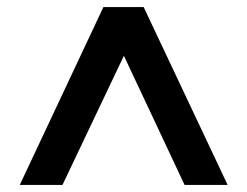

<svg xmlns="http://www.w3.org/2000/svg" viewBox="-20 -720 700 544"><path d="M36 -196 273 -700H387L625 -196H503L331 -562L157 -196Z"/></svg>

Font: DM Sans 16pt SemiBold
Style: Regular
Weight: 600
Version: Version 4.004;gftools[0.9.30]